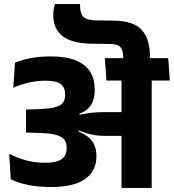

<svg xmlns="http://www.w3.org/2000/svg" viewBox="-20 -928 858 948"><path d="M375.5 -898.5Q375.5 -899 375.2 -903.2Q375 -907.5 375 -908H251.5Q247 -895 245 -881.2Q243 -867.5 243 -853.5Q243 -785 289.8 -749Q336.5 -713 439.5 -712L519.5 -711Q561 -711 574.5 -695.5Q588 -680 588 -647.5V-615.5H720V-653.5Q720 -737 679 -781.2Q638 -825.5 537 -826.5L464 -827Q412.5 -827 394 -843Q375.5 -859 375.5 -898.5ZM818.5 -530.5 810.5 -641H497.5L505.5 -530.5ZM580 0H729V-570H580ZM25.5 -169 33 -43Q73 -23.5 122.8 -14Q172.5 -4.5 229 -4.5Q346 -4.5 401 -44.5Q456 -84.5 456 -155V-160Q456 -193.5 442.5 -219.5Q429 -245.5 395.5 -265Q362 -284.5 301.5 -299L299.5 -353.5Q354 -356 386.5 -372.2Q419 -388.5 433.2 -416Q447.5 -443.5 447.5 -480.5V-487.5Q447.5 -538 425 -574Q402.5 -610 354.2 -629.8Q306 -649.5 230 -649.5Q176.5 -649.5 132.5 -641.2Q88.5 -633 54 -618L45.5 -494.5Q82 -511 122 -520.2Q162 -529.5 205 -529.5Q258.5 -529.5 280 -513Q301.5 -496.5 301.5 -462.5V-458Q301.5 -436 291 -421.5Q280.5 -407 254.8 -399.5Q229 -392 182.5 -390L108.5 -387V-273.5L189.5 -271Q233 -269 259.2 -261.2Q285.5 -253.5 297.2 -238.5Q309 -223.5 309 -201V-195.5Q309 -171 298.2 -155.5Q287.5 -140 263.8 -132.2Q240 -124.5 201 -124.5Q152.5 -124.5 108.2 -136.5Q64 -148.5 25.5 -169ZM293.5 -363.5V-288L366 -272L370 -283.5Q391 -275.5 410 -269.5Q429 -263.5 451.2 -260.2Q473.5 -257 503.5 -257H632V-374.5H501.5Q474.5 -374.5 452.8 -373Q431 -371.5 411.8 -368.5Q392.5 -365.5 372.5 -361.5L371.5 -369.5Z"/></svg>

Font: Anek Devanagari Medium
Style: Bold
Weight: 700
Version: Version 1.003